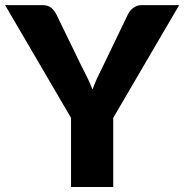

<svg xmlns="http://www.w3.org/2000/svg" viewBox="-36 -749 737 769"><path d="M681.6 -728.5 417.5 -276.9V0H248.5V-276.9L-15.6 -728.5H133.3Q155.3 -728.5 168.5 -718.3Q181.6 -707.5 189.5 -691.9L292.5 -480Q294.9 -475.1 303.5 -458.5Q312 -441.9 315.9 -433.6Q328.1 -407.7 334.5 -390.6Q338.9 -403.3 352.1 -434.1Q355.5 -441.4 374.5 -480L476.6 -691.9Q481.4 -700.7 484.9 -705.1Q489.3 -710.9 497.1 -716.8Q503.4 -721.7 512.7 -725.6Q520.5 -728.5 531.7 -728.5Z"/></svg>

Font: Lato-ExtraBold
Style: Regular
Weight: 500
Designer: Lukasz Dziedzic with Adam Twardoch and Botio Nikoltchev
Foundry: tyPoland Lukasz Dziedzic
Version: ""